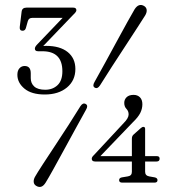

<svg xmlns="http://www.w3.org/2000/svg" viewBox="-20 -731 710 768"><path d="M507.5 -176Q507.5 -186.5 513.5 -192L542.5 -218Q548.5 -223.5 553.5 -223.5Q560.5 -223.5 560.5 -215.5V-106.5H607Q618.5 -106.5 618.5 -96.5Q618.5 -85 606.5 -85H560.5V-44Q560.5 -28.5 576.5 -25.5L599 -21.5Q610 -19 610 -10.5Q610 -0.5 598 -0.5H469Q456.5 -0.5 456.5 -10.5Q456.5 -19.5 467.5 -21.5L491.5 -25.5Q507.5 -28 507.5 -43.5V-85H360.5Q347 -85 347 -96Q347 -103 356 -111L475 -239Q494.5 -258.5 494.5 -273.5Q494.5 -286.5 485.8 -295.5Q477 -304.5 477 -319.5Q477 -333 486.5 -342.2Q496 -351.5 514.5 -351.5Q530 -351.5 539.8 -341.8Q549.5 -332 549.5 -314Q549.5 -296 541 -279Q532.5 -262 511 -241.5L381.5 -106.5H507.5ZM380 -389.5Q370 -374 359 -380.5Q348.5 -386.5 358 -403Q377 -436.5 400.5 -479.8Q424 -523 447.5 -566.2Q471 -609.5 490 -643.8Q509 -678 518.5 -694Q535 -719.5 556.5 -707Q566 -701 566.8 -690.8Q567.5 -680.5 560.5 -669Q551.5 -654.5 530.2 -621.8Q509 -589 481.8 -547.5Q454.5 -506 427.5 -464.2Q400.5 -422.5 380 -389.5ZM301.5 -306Q311.5 -321.5 323 -315Q334 -308.5 324 -292Q306 -259.5 282.2 -216.2Q258.5 -173 234.8 -129.5Q211 -86 191.8 -51.2Q172.5 -16.5 162.5 -0.5Q146.5 25.5 125 12.5Q115.5 7 114.8 -3.5Q114 -14 121 -25.5Q129.5 -40.5 151.2 -73.8Q173 -107 200.5 -148.8Q228 -190.5 255 -232.2Q282 -274 301.5 -306ZM281.5 -455Q281.5 -409 247.8 -381Q214 -353 159 -353Q106 -353 77.8 -376.5Q49.5 -400 49.5 -432Q49.5 -448.5 57.8 -457.8Q66 -467 78.5 -467Q103 -467 103 -438V-418.5Q103 -397.5 117.2 -384.8Q131.5 -372 161 -372Q190.5 -372 210 -390.2Q229.5 -408.5 229.5 -446Q229.5 -526 149.5 -526H132.5Q119.5 -526 119.5 -536.5Q119.5 -544 129.5 -554L230.5 -659.5H109Q94.5 -659.5 91 -645.5L84 -620.5Q81 -608 70.5 -608Q57.5 -608 59 -623L66.5 -684.5Q68.5 -700.5 86 -700.5H273Q285.5 -700.5 285.5 -690Q285.5 -683.5 273.5 -672.5L153 -547Q159.5 -547.5 164.5 -547.5Q220 -547.5 250.8 -522.8Q281.5 -498 281.5 -455Z"/></svg>

Font: Fraunces 72pt S050 Light
Style: Regular
Weight: 300
Version: Version 1.000; ttfautohint (v1.8.3)